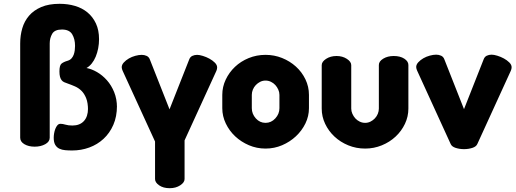

<svg xmlns="http://www.w3.org/2000/svg" viewBox="-20 -770 2707 1008"><path d="M359 20Q340 20 322.5 18.5Q305 17 291.5 10.5Q278 4 270 -9.5Q262 -23 262 -47Q262 -57 264 -69.5Q266 -82 270.5 -93.5Q275 -105 281.5 -112.5Q288 -120 298 -120Q309 -120 324 -115.5Q339 -111 360 -111Q399 -111 420.5 -134.5Q442 -158 442 -200V-193Q442 -230 432.5 -254Q423 -278 408 -293Q393 -308 373.5 -316.5Q354 -325 334 -332Q325 -335 317 -338.5Q309 -342 303.5 -349Q298 -356 295 -367Q292 -378 292 -395Q292 -427 303 -436Q314 -445 335 -451Q348 -455 355.5 -463.5Q363 -472 367 -483Q371 -494 372.5 -506Q374 -518 374 -529Q374 -565 359 -590Q344 -615 305 -615Q267 -615 254 -592.5Q241 -570 241 -542V-47Q241 -26 217.5 -13Q194 0 162 0Q130 0 108 -13Q86 -26 86 -47V-542Q86 -584 97 -621.5Q108 -659 132.5 -687.5Q157 -716 196.5 -733Q236 -750 293 -750Q336 -750 373.5 -739Q411 -728 439 -705Q467 -682 483.5 -647Q500 -612 500 -564Q500 -540 495.5 -516.5Q491 -493 482.5 -472.5Q474 -452 461.5 -436.5Q449 -421 434 -413Q461 -408 489.5 -391.5Q518 -375 541.5 -348.5Q565 -322 579.5 -286Q594 -250 594 -207V-214Q594 -158 575 -114.5Q556 -71 523.5 -41Q491 -11 448.5 4.5Q406 20 359 20Z M1120 -416Q1120 -407 1116 -398L949 -33V170Q949 188 926 203Q903 218 871 218Q837 218 815.5 203Q794 188 794 170V-27L624 -398Q622 -402 620.5 -407.5Q619 -413 619 -417Q619 -430 630 -442Q641 -454 656.5 -463Q672 -472 690.5 -477Q709 -482 724 -482Q738 -482 750 -476.5Q762 -471 767 -457L870 -196L973 -457Q978 -471 989.5 -476.5Q1001 -482 1015 -482Q1027 -482 1045 -476.5Q1063 -471 1079.5 -462Q1096 -453 1108 -441Q1120 -429 1120 -416Z M1374 -482Q1420 -482 1461 -465.5Q1502 -449 1533.5 -420.5Q1565 -392 1583.5 -353.5Q1602 -315 1602 -272V-202Q1602 -160 1583.5 -122Q1565 -84 1533.5 -54.5Q1502 -25 1461 -7.5Q1420 10 1374 10Q1328 10 1287 -7.5Q1246 -25 1215 -54Q1184 -83 1165.5 -121.5Q1147 -160 1147 -202V-272Q1147 -314 1165 -352Q1183 -390 1213.5 -419Q1244 -448 1285.5 -465Q1327 -482 1374 -482ZM1447 -272Q1447 -286 1441 -299.5Q1435 -313 1425.5 -323.5Q1416 -334 1402.5 -340.5Q1389 -347 1374 -347Q1359 -347 1346 -340.5Q1333 -334 1323 -323.5Q1313 -313 1307.5 -299.5Q1302 -286 1302 -272V-202Q1302 -172 1323 -148.5Q1344 -125 1374 -125Q1404 -125 1425.5 -148.5Q1447 -172 1447 -202Z M1897 10Q1850 10 1808.5 -7Q1767 -24 1736 -53Q1705 -82 1687 -120Q1669 -158 1669 -200V-428Q1669 -446 1692 -461Q1715 -476 1747 -476Q1778 -476 1801 -461Q1824 -446 1824 -428V-200Q1824 -186 1830 -172.5Q1836 -159 1845.5 -148.5Q1855 -138 1868.5 -131.5Q1882 -125 1897 -125Q1912 -125 1925 -131.5Q1938 -138 1948 -148.5Q1958 -159 1963.5 -172.5Q1969 -186 1969 -200V-429Q1969 -448 1992 -462Q2015 -476 2047 -476Q2081 -476 2102.5 -462Q2124 -448 2124 -429V-200Q2124 -158 2106 -120Q2088 -82 2057 -53Q2026 -24 1984.5 -7Q1943 10 1897 10Z M2170 -399Q2168 -403 2166.5 -408.5Q2165 -414 2165 -418Q2165 -431 2176 -443Q2187 -455 2202.5 -464Q2218 -473 2236.5 -478Q2255 -483 2270 -483Q2284 -483 2296 -477.5Q2308 -472 2313 -458L2416 -197L2519 -458Q2524 -472 2535.5 -477.5Q2547 -483 2561 -483Q2573 -483 2591 -477.5Q2609 -472 2625.5 -463Q2642 -454 2654 -442Q2666 -430 2666 -417Q2666 -408 2662 -399L2486 -14Q2480 0 2459.5 6.5Q2439 13 2416 13Q2393 13 2372.5 6.5Q2352 0 2346 -14Z"/></svg>

Font: AkaAcidDosis
Style: ExtraBold
Weight: 800
Designer: Edgar Tolentino, Pablo Impallari, Igino Marini, Aka-Acid
Foundry: Edgar Tolentino, Pablo Impallari, Igino Marini, Aka-Acid
Version: Version 1.007